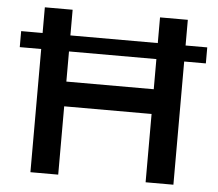

<svg xmlns="http://www.w3.org/2000/svg" viewBox="-51 -756 921 812"><g transform="rotate(5 410.0 -350.0)"><path d="M806 -591H714V-700H596V-591H225V-700H107V-591H16V-523H107V0H225V-290H596V0H714V-523H806ZM596 -395H225V-523H596Z"/></g></svg>

Font: Argentum Sans
Style: Regular
Weight: 400
Designer: Julieta Ulanovsky
Foundry: Julieta Ulanovsky
Version: Version 5.001;March 29, 2019;FontCreator 11.5.0.2425 64-bit